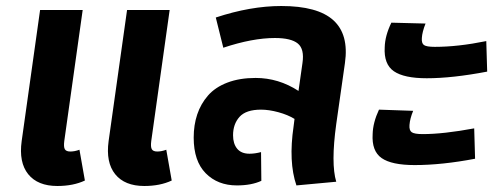

<svg xmlns="http://www.w3.org/2000/svg" viewBox="-20 -600 1665 636"><path d="M212.9 -98.1Q227.5 -98.1 243.2 -104L261.2 -2Q222.7 16.1 169.9 16.1Q105 16.1 73.5 -22.9Q42 -62 51.8 -132.8L112.8 -566.9H253.9L192.9 -132.8Q190.4 -113.3 194.8 -105.7Q199.2 -98.1 212.9 -98.1ZM530.8 -104 548.8 -2Q510.3 16.1 458 16.1Q393.1 16.1 361.6 -22.9Q330.1 -62 339.8 -132.8L400.9 -566.9H542L481 -132.8Q478.5 -113.3 482.9 -105.7Q487.3 -98.1 501 -98.1Q515.1 -98.1 530.8 -104Z M911.6 -580.1Q1032.2 -580.1 1084.2 -533Q1136.2 -485.8 1122.6 -391.1L1093.8 -189Q1075.7 -58.1 1093.8 2L961.9 14.2Q935.1 -64 952.6 -182.1L955.6 -206.1Q933.6 -219.7 902.1 -228.3Q870.6 -236.8 844.7 -236.8Q794.9 -236.8 773.4 -212.9Q752 -189 752 -151.9Q752 -124 765.6 -107.4Q779.3 -90.8 806.6 -90.8Q824.2 -90.8 844.7 -96.2L845.7 -1Q813 14.2 764.6 14.2Q701.2 14.2 661.4 -26.1Q621.6 -66.4 621.6 -144Q621.6 -186 633.3 -220.9Q645 -255.9 668.9 -283.4Q692.9 -311 733.2 -326.4Q773.4 -341.8 826.7 -341.8Q902.8 -341.8 968.8 -298.8L981.9 -391.1Q988.8 -437.5 966.6 -455.8Q944.3 -474.1 890.6 -474.1Q816.4 -474.1 719.7 -441.9L694.8 -542Q810.1 -580.1 911.6 -580.1Z M1393.6 -340.8Q1318.4 -340.8 1284.7 -364Q1251 -387.2 1254.4 -443.8Q1255.4 -481.9 1276.4 -524.9L1389.6 -522Q1378.4 -493.7 1377.4 -474.1Q1376 -456.5 1384.5 -450.7Q1393.1 -444.8 1420.4 -444.8Q1497.1 -444.8 1590.8 -463.9L1593.8 -362.8Q1478.5 -340.8 1393.6 -340.8ZM1353.5 -53.2Q1277.3 -53.2 1244.1 -76.4Q1210.9 -99.6 1214.4 -155.8Q1215.3 -193.8 1235.4 -236.8L1348.6 -232.9Q1337.9 -207 1336.4 -186Q1335 -168 1344 -161.9Q1353 -155.8 1380.4 -155.8Q1448.7 -155.8 1550.8 -174.8L1553.7 -74.2Q1443.8 -53.2 1353.5 -53.2Z"/></svg>

Font: FiraGO SemiBold
Style: Italic
Weight: 600
Italic angle: -8°
Designer: bBox Type GmbH
Foundry: bBox Type GmbH
Version: Version 1.001;PS 001.001;hotconv 1.0.88;makeotf.lib2.5.64775